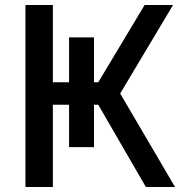

<svg xmlns="http://www.w3.org/2000/svg" viewBox="-20 -750 759 770"><path d="M82 -730H192V-420H257V-600H357V-420H374L560 -730H674L462 -375L682 0H565L374 -330H357V-160H257V-330H192V0H82Z"/></svg>

Font: Mplus 1p Medium
Style: Regular
Weight: 500
Version: Version 1.061